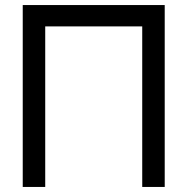

<svg xmlns="http://www.w3.org/2000/svg" viewBox="-20 -740 742 760"><path d="M159 0V-635.5H543V0H632V-720H70V0Z"/></svg>

Font: Hauora Medium
Style: Regular
Weight: 500
Designer: Wayne Shih
Foundry: WCYS
Version: Version 1.001;hotconv 1.0.109;makeotfexe 2.5.65596